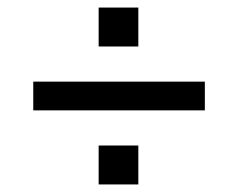

<svg xmlns="http://www.w3.org/2000/svg" viewBox="-20 -604 630 508"><path d="M241 -481V-584H346V-481ZM68 -312V-388H522V-312ZM241 -116V-219H346V-116Z"/></svg>

Font: HostGroteskRegular
Style: Regular
Weight: 400
Designer: Doukan Karapınar based on Poppins by Indian Type Foundry, Jonny Pinhorn
Foundry: Element Type
Version: Version 1.001; ttfautohint (v1.8.4.7-5d5b)